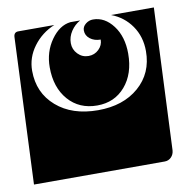

<svg xmlns="http://www.w3.org/2000/svg" viewBox="-61 -550 588 600"><g transform="rotate(-10 232.5 -250.0)"><path d="M0 -10 20 -475Q21 -490 35 -490H149Q108 -473 82 -438Q56 -403 56 -361Q56 -291 106 -247.5Q156 -204 238 -204Q318 -204 367.5 -247Q417 -290 417 -360Q417 -406 393 -440.5Q369 -475 329 -490H465L445 -40Q444 -27 435.5 -18.5Q427 -10 415 -10ZM112 -362Q112 -411 138.5 -448.5Q165 -486 200 -490H231Q213 -480 201.5 -462.5Q190 -445 190 -425Q190 -405 204 -390.5Q218 -376 238 -376Q257 -376 270.5 -389Q284 -402 284 -420Q264 -420 250.5 -430.5Q237 -441 237 -457Q237 -469 247.5 -477.5Q258 -486 271 -486Q308 -486 334.5 -451Q361 -416 361 -362Q361 -298 327 -258.5Q293 -219 238 -219Q181 -219 146.5 -258.5Q112 -298 112 -362Z"/></g></svg>

Font: PrimecolorB
Style: Medium
Weight: 500
Designer: gluk
Foundry: gluk
Version: Version 0.672